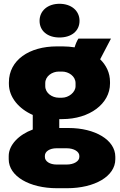

<svg xmlns="http://www.w3.org/2000/svg" viewBox="-20 -779 635 1014"><path d="M294 -581C357 -581 400 -615 400 -669C400 -722 357 -759 294 -759C232 -759 189 -722 189 -669C189 -615 232 -581 294 -581ZM27 -336C27 -265 80 -204 153 -172V-95C80 -68 26 -14 26 45V62C26 152 136 215 281 215H334C480 215 589 152 589 62V49C589 -40 482 -103 342 -103H293V-150H309C453 -150 561 -231 561 -338V-346C561 -395 541 -434 509 -466L566 -575H394C387 -564 380 -549 374 -529C354 -532 333 -534 311 -534H280C135 -534 27 -462 27 -344ZM219 -340C219 -377 256 -401 290 -401H308C342 -401 379 -377 379 -340V-324C379 -291 342 -263 308 -263H290C256 -263 219 -287 219 -324ZM217 44C217 21 242 4 279 4H332C371 4 399 22 399 44V50C399 72 371 90 332 90H279C243 90 217 73 217 50Z"/></svg>

Font: Fixel Display Black
Style: Regular
Weight: 900
Designer: AlfaBravo + MacPaw
Foundry: Kyrylo Tkachov, Marchela Mozhyna, Serhii Makarenko, Maria Weinstein, Zakhar Kryvoshyya
Version: Version 1.211